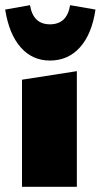

<svg xmlns="http://www.w3.org/2000/svg" viewBox="-38 -722 389 742"><path d="M47 -414 259 -447V0H47ZM-18 -685 78 -702Q90 -628 155 -628Q221 -628 233 -702L331 -685Q317 -590 271 -539Q225 -488 155 -488Q87 -488 42 -539Q-3 -590 -18 -685Z"/></svg>

Font: Ysabeau Black
Style: Regular
Weight: 900
Designer: Christian Thalmann (Catharsis Fonts)
Version: Version 0.003